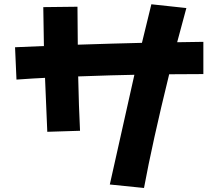

<svg xmlns="http://www.w3.org/2000/svg" viewBox="-20 -827 1040 916"><path d="M361.8 -203.1 205.6 -198.2Q199.7 -330.1 194.8 -455.6Q147.9 -453.6 58.6 -447.3L51.8 -601.6Q59.1 -601.6 189.5 -607.4Q188 -675.8 186.5 -793L349.6 -794.9Q350.1 -702.1 351.1 -613.8Q526.9 -619.6 657.2 -622.6Q681.2 -721.7 702.1 -806.6L869.1 -788.6Q842.8 -692.9 825.2 -625.5L950.2 -627.4V-473.6Q899.4 -473.6 787.1 -472.7Q707 -146.5 667 69.8L503.9 53.2Q564 -217.8 621.1 -470.2Q529.8 -468.8 353 -462.4Q356 -317.4 361.8 -203.1Z"/></svg>

Font: Droid Sans
Style: Regular
Weight: 400
Foundry: Ascender Corporation
Version: Version 1.00 build 114